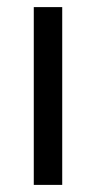

<svg xmlns="http://www.w3.org/2000/svg" viewBox="-20 -520 272 540"><path d="M75 0V-500H155V0Z"/></svg>

Font: Figtree Light
Style: Regular
Weight: 400
Version: Version 2.002